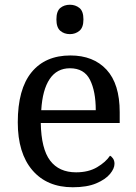

<svg xmlns="http://www.w3.org/2000/svg" viewBox="-20 -780 575 810"><path d="M287 10Q178 10 116.5 -62Q55 -134 55 -264Q55 -404 113 -475Q171 -546 277 -546Q374 -546 429.5 -486Q485 -426 485 -307V-261H152Q154 -152 191.5 -102.5Q229 -53 301 -53Q353 -53 389.5 -74.5Q426 -96 444 -123Q451 -120 457 -111Q463 -102 463 -89Q463 -69 444 -46Q425 -23 386 -6.5Q347 10 287 10ZM384 -315Q384 -395 359.5 -443.5Q335 -492 275 -492Q220 -492 189.5 -446.5Q159 -401 154 -315ZM275 -636Q251 -636 234.5 -650Q218 -664 218 -698Q218 -733 234.5 -746.5Q251 -760 275 -760Q298 -760 315 -746.5Q332 -733 332 -698Q332 -664 315 -650Q298 -636 275 -636Z"/></svg>

Font: Noto Naskh Arabic UI
Style: Regular
Weight: 400
Designer: Monotype Design Team, David Williams, Mohamad Dakak and Nizar Qandah
Foundry: Monotype Imaging Inc.
Version: Version 2.014